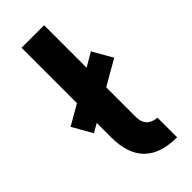

<svg xmlns="http://www.w3.org/2000/svg" viewBox="-249 -780 831 831"><g transform="rotate(-45 166.5 -365.0)"><path d="M-6 -348 86 -401V-740H224V-480L287 -517L339 -426L224 -360V-178Q224 -116 288 -110V10Q86 10 86 -192V-280L46 -257Z"/></g></svg>

Font: Oxanium ExtraLight
Style: Bold
Weight: 700
Version: Version 2.000